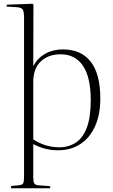

<svg xmlns="http://www.w3.org/2000/svg" viewBox="-20 -786 601 1022"><path d="M39 216V204L82 200Q98 198 103 190Q108 182 108 156V-690Q108 -726 100 -736.5Q92 -747 65 -748L15 -751L16 -761L152 -766L158 -762L157 -435H158Q180 -477 221 -500Q262 -523 315 -523Q412 -523 463 -457.5Q514 -392 514 -261Q514 -176 486 -114Q458 -52 407.5 -19Q357 14 288 14Q254 14 222 6Q190 -2 157 -19V157Q157 181 162 189.5Q167 198 182 200L247 205V216ZM295 -2Q345 -2 383 -26.5Q421 -51 442 -106Q463 -161 463 -253Q463 -375 421.5 -436Q380 -497 303 -497Q237 -497 197 -459Q157 -421 157 -349V-44Q222 -2 295 -2Z"/></svg>

Font: Literata 72pt ExtraLight
Style: Regular
Weight: 200
Designer: Latin by Veronika Burian and Jose Scaglione. Greek by Irene Vlachou. Cyrillic by Vera Evstafieva.
Foundry: TypeTogether
Version: Version 3.002